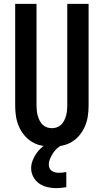

<svg xmlns="http://www.w3.org/2000/svg" viewBox="-20 -755 540 999"><path d="M250 8Q223 8 196 2.5Q169 -3 146 -17Q123 -31 105.5 -52.5Q88 -74 77.5 -99Q67 -124 63 -151Q59 -178 59 -205V-735H170V-205Q170 -192 171.5 -178.5Q173 -165 176.5 -152.5Q180 -140 186 -128Q192 -116 201.5 -106.5Q211 -97 224 -92.5Q237 -88 250 -88Q263 -88 276 -92.5Q289 -97 298.5 -106.5Q308 -116 314 -128Q320 -140 323.5 -152.5Q327 -165 328.5 -178.5Q330 -192 330 -205V-735H441V-205Q441 -178 437 -151Q433 -124 422.5 -99Q412 -74 394.5 -52.5Q377 -31 354 -17Q331 -3 304 2.5Q277 8 250 8ZM273 224Q250 224 226.5 218.5Q203 213 184 200Q165 187 153.5 165.5Q142 144 142 121Q142 101 149 82Q156 63 167 46.5Q178 30 192.5 16.5Q207 3 223 -8H302V0Q288 7 276 18Q264 29 255.5 42.5Q247 56 240.5 71Q234 86 234 102Q234 112 238 120.5Q242 129 250 134.5Q258 140 267.5 142Q277 144 287 144Q296 144 305.5 143Q315 142 325 140V219Q312 221 299 222.5Q286 224 273 224Z"/></svg>

Font: Iosevka Fixed
Style: Bold
Weight: 700
Monospace: yes
Designer: Belleve Invis
Foundry: Belleve Invis
Version: Version 32.3.0